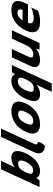

<svg xmlns="http://www.w3.org/2000/svg" viewBox="1353 -2153 1040 3786"><g transform="rotate(-90 1873.0 -260.0)"><path d="M656 -556C587 -556 523 -533 463 -485C484 -524 500 -556 510 -576L594 -760H428L78 0H205L259 -60H261C279 -14 323 10 391 10C548 10 672 -120 744 -274C814 -425 811 -556 656 -556ZM370 -275 378 -290C419 -376 461 -422 543 -422C573 -422 592 -411 598 -387C604 -363 601 -327 577 -276C539 -194 480 -126 409 -126C322 -126 326 -181 370 -275Z M882 104C905 104 938 50 954 16C966 -9 974 -40 948 -40C929 -40 909 -60 922 -90L1230 -760H1066L756 -87C715 2 761 104 882 104Z M1558 -274C1516 -183 1467 -125 1380 -125C1293 -125 1295 -184 1337 -274C1379 -365 1428 -421 1515 -421C1602 -421 1600 -365 1558 -274ZM1133 -125C1137 -46 1195 10 1316 10C1499 10 1647 -102 1727 -274C1753 -330 1766 -380 1764 -423C1760 -503 1700 -556 1579 -556C1395 -556 1248 -447 1168 -274C1142 -218 1131 -168 1133 -125Z M2162 -428C2253 -428 2248 -372 2202 -271L2192 -253C2148 -160 2104 -114 2018 -114C1936 -114 1943 -177 1985 -270C2035 -379 2094 -428 2162 -428ZM2064 4 1956 240H2121L2483 -546H2343L2301 -482C2284 -526 2249 -556 2169 -556C2011 -556 1887 -425 1817 -272C1747 -119 1750 10 1906 10C1979 10 2044 -16 2098 -60C2083 -34 2072 -12 2064 4Z M2653 -231 2799 -546H2635L2471 -192C2411 -63 2448 10 2583 10C2665 10 2744 -19 2802 -68L2790 0H2917L3169 -546H3005L2887 -291C2839 -186 2790 -124 2692 -124C2626 -124 2621 -163 2653 -231Z M3366 -335C3401 -395 3450 -435 3514 -435C3577 -435 3594 -397 3570 -335ZM3556 -32 3618 -163 3603 -158C3534 -132 3477 -116 3398 -116C3316 -116 3289 -157 3315 -228H3679L3715 -306C3787 -460 3734 -556 3569 -556C3388 -556 3244 -441 3164 -269C3084 -94 3144 10 3333 10C3422 10 3482 -1 3552 -30Z"/></g></svg>

Font: Passageway
Style: BdSuIt
Weight: 700
Foundry: Ascender Corporation
Version: Version 1.11